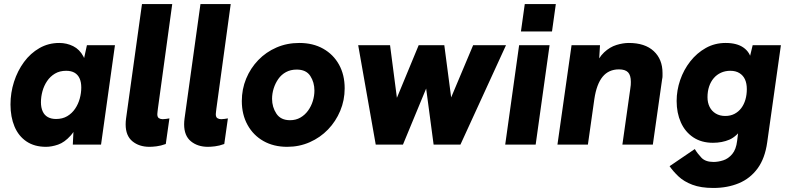

<svg xmlns="http://www.w3.org/2000/svg" viewBox="-20 -717 3912 952"><path d="M208 11Q151 11 111.5 -15.5Q72 -42 52 -89.5Q32 -137 32 -199Q32 -257 49.5 -311.5Q67 -366 99 -409.5Q131 -453 175.5 -478.5Q220 -504 274 -504Q311 -504 343 -488Q375 -472 393.5 -437Q412 -402 407 -343L384 -369L411 -493H550L481 0H341L347 -122L383 -148Q361 -79 330.5 -45Q300 -11 268 0Q236 11 208 11ZM258 -127Q290 -127 313.5 -141Q337 -155 352.5 -178Q368 -201 375.5 -228.5Q383 -256 383 -283Q383 -310 374.5 -328.5Q366 -347 349.5 -356.5Q333 -366 308 -366Q276 -366 252.5 -352Q229 -338 213.5 -315Q198 -292 190.5 -264.5Q183 -237 183 -210Q183 -184 191.5 -165Q200 -146 217 -136.5Q234 -127 258 -127Z M721 11Q670 11 636.5 -16.5Q603 -44 603 -100Q603 -107 603.5 -114.5Q604 -122 605 -129L684 -697H834L763 -179Q762 -169 761 -162Q760 -155 760 -151Q760 -136 768 -131Q776 -126 787 -126Q795 -126 804 -127.5Q813 -129 820 -130L802 -3Q777 6 756 8.5Q735 11 721 11Z M1011 11Q960 11 926.5 -16.5Q893 -44 893 -100Q893 -107 893.5 -114.5Q894 -122 895 -129L974 -697H1124L1053 -179Q1052 -169 1051 -162Q1050 -155 1050 -151Q1050 -136 1058 -131Q1066 -126 1077 -126Q1085 -126 1094 -127.5Q1103 -129 1110 -130L1092 -3Q1067 6 1046 8.5Q1025 11 1011 11Z M1404 11Q1337 11 1286.5 -17.5Q1236 -46 1207.5 -97.5Q1179 -149 1179 -216Q1179 -275 1200.5 -327Q1222 -379 1260.5 -419Q1299 -459 1351 -481.5Q1403 -504 1464 -504Q1532 -504 1582.5 -475.5Q1633 -447 1661 -396.5Q1689 -346 1689 -279Q1689 -220 1667 -167.5Q1645 -115 1606.5 -75Q1568 -35 1516 -12Q1464 11 1404 11ZM1418 -121Q1447 -121 1469.5 -134Q1492 -147 1507.5 -168.5Q1523 -190 1531 -216Q1539 -242 1539 -268Q1539 -309 1518.5 -340.5Q1498 -372 1451 -372Q1421 -372 1398 -359.5Q1375 -347 1360 -325.5Q1345 -304 1337 -278.5Q1329 -253 1329 -227Q1329 -186 1350.5 -153.5Q1372 -121 1418 -121Z M1843 0 1756 -493H1914L1948 -232L2056 -493H2183L2217 -234L2326 -493H2489L2263 0H2130L2093 -278L1978 0Z M2485 0 2554 -493H2705L2636 0ZM2563 -561 2582 -697H2736L2717 -561Z M2744 0 2814 -493H2955L2948 -377L2928 -381Q2947 -431 2975.5 -457.5Q3004 -484 3036.5 -494Q3069 -504 3098 -504Q3178 -504 3221.5 -463.5Q3265 -423 3265 -355Q3265 -348 3265 -340Q3265 -332 3263 -324L3217 0H3066L3105 -276Q3107 -287 3107.5 -295.5Q3108 -304 3108 -311Q3108 -344 3094 -358.5Q3080 -373 3049 -373Q2998 -373 2968 -336.5Q2938 -300 2927 -226L2895 0Z M3517 215Q3455 215 3413 199Q3371 183 3344.5 158Q3318 133 3300 107L3425 22Q3438 44 3458 65Q3478 86 3518 86Q3541 86 3566 78Q3591 70 3610.5 47Q3630 24 3635 -19L3646 -108L3666 -89Q3633 -40 3596.5 -24.5Q3560 -9 3515 -9Q3458 -9 3417.5 -36Q3377 -63 3356 -110Q3335 -157 3335 -216Q3335 -269 3352.5 -320Q3370 -371 3402.5 -412.5Q3435 -454 3479.5 -479Q3524 -504 3578 -504Q3634 -504 3666.5 -481Q3699 -458 3706 -418L3690 -402L3712 -493H3852L3784 -11Q3773 68 3736.5 118Q3700 168 3643.5 191.5Q3587 215 3517 215ZM3576 -142Q3602 -142 3622 -152.5Q3642 -163 3655.5 -181Q3669 -199 3676 -223Q3683 -247 3683 -275Q3683 -303 3674 -323Q3665 -343 3646.5 -354.5Q3628 -366 3601 -366Q3576 -366 3555 -356.5Q3534 -347 3519 -329.5Q3504 -312 3496 -288Q3488 -264 3488 -235Q3488 -208 3498.5 -187Q3509 -166 3529 -154Q3549 -142 3576 -142Z"/></svg>

Font: Hanken Grotesk Black
Style: Italic
Weight: 900
Italic angle: -8°
Designer: Alfredo Marco Pradil
Foundry: Hanken Design Co.
Version: Version 3.013